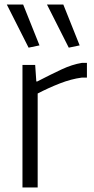

<svg xmlns="http://www.w3.org/2000/svg" viewBox="-20 -826 416 846"><path d="M106 -616 10 -806H82L154 -626ZM283 -616 187 -806H259L331 -626ZM79 -540H135L140 -467H144Q204 -498 251 -520Q298 -542 341 -549H363V-484H340Q294 -478 244 -458.5Q194 -439 146 -414V0H79Z"/></svg>

Font: Plata Sans Light
Style: Regular
Weight: 300
Designer: Pablo Impallari, Andres Torresi, & Cristiano Sobral
Foundry: Pablo Impallari, Andres Torresi, & Cristiano Sobral
Version: Version 1.00;December 28, 2019;FontCreator 12.0.0.2547 64-bi